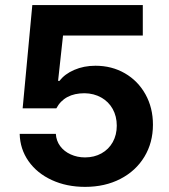

<svg xmlns="http://www.w3.org/2000/svg" viewBox="-20 -727 667 757"><path d="M57.6 -199.2H200.2Q201.7 -171.9 217.3 -150.9Q232.9 -129.9 258.8 -118.2Q284.7 -106.4 315.4 -106.4Q351.6 -106.4 380.1 -122.3Q408.7 -138.2 424.6 -166.7Q440.4 -195.3 440.4 -231.4Q440.4 -268.6 424.3 -297.4Q408.2 -326.2 379.2 -342.5Q350.1 -358.9 313.5 -359.4Q233.9 -359.4 202.1 -299.8H69.3L107.4 -707H543V-586.9H228.5L209 -408.2H214.8Q234.9 -435.1 272.7 -451.4Q310.5 -467.8 356.4 -467.8Q420.9 -467.8 472.4 -438Q523.9 -408.2 553.5 -355.2Q583 -302.2 583 -235.4Q583 -164.6 549.3 -108.9Q515.6 -53.2 454.8 -21.7Q394 9.8 315.4 9.8Q242.7 9.8 184.3 -17.1Q126 -43.9 92.5 -91.6Q59.1 -139.2 57.6 -199.2Z"/></svg>

Font: Pretendard JP
Style: Bold
Weight: 700
Designer: Base glyphs from Inter by Rasmus Andersson; Hangeul glyphs from Noto Sans CJK(Source Han Sans) by Jang Soo-young and Kan
Foundry: Kil Hyung-jin
Version: Version 1.309